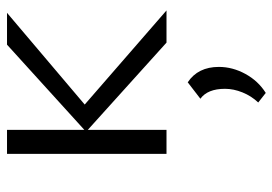

<svg xmlns="http://www.w3.org/2000/svg" viewBox="-138 -368 796 561"><g transform="rotate(-90 260.5 -88.0)"><path d="M510 0H416L161 -230V0H91V-466H161V-240L410 -466H503L235 -239ZM345 153Q345 193 324.5 230.5Q304 268 269 290L241 268Q260 248 270.5 222Q281 196 281 171Q281 120 252 99L300 62Q345 92 345 153Z"/></g></svg>

Font: Ysabeau SC
Style: Regular
Weight: 400
Designer: Christian Thalmann (Catharsis Fonts)
Version: Version 0.003